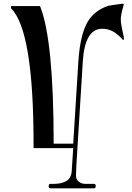

<svg xmlns="http://www.w3.org/2000/svg" viewBox="-20 -803 717 1041"><path d="M563 -770Q567 -772 587 -775Q607 -778 644 -783Q654 -783 649 -771Q642 -746 638.5 -728.5Q635 -711 635 -698Q635 -685 637.5 -669Q640 -653 644 -636Q648 -618 650 -608Q652 -598 652 -594Q652 -590 650 -587.5Q648 -585 645 -588Q595 -647 537 -647H534Q440 -647 429 -470L394 94L392 147V149Q392 170 407 182Q422 194 444 194H490Q499 194 499 206Q499 218 490 218H253Q244 218 244 206Q244 194 253 194H271Q314 194 340.5 178Q367 162 369 122L377 0H162V-22Q162 -636 40 -758Q39 -759 39 -763Q39 -770 44 -770H197Q271 -587 271 -24H377L405 -472Q416 -634 466 -701Q502 -749 563 -770Z"/></svg>

Font: Ponomar
Style: Regular
Weight: 400
Version: Version 1.301; ttfautohint (v1.8.4.7-5d5b)